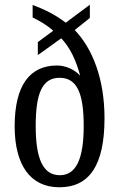

<svg xmlns="http://www.w3.org/2000/svg" viewBox="-20 -782 504 812"><path d="M231 10C358 10 422 -83 422 -282C422 -449 371 -577 296 -655L360 -706V-762L258 -686C211 -722 166 -743 118 -761V-708C146 -695 180 -675 205 -652L140 -604V-549L239 -620C277 -580 302 -526 319 -462C296 -487 259 -505 221 -505C106 -505 42 -421 42 -248C42 -86 107 10 231 10ZM233 -41C161 -41 131 -112 131 -249C131 -384 157 -453 232 -453C307 -453 334 -385 334 -249C334 -112 303 -41 233 -41Z"/></svg>

Font: Noto Serif Myanmar ExtCond
Style: Regular
Weight: 400
Width: 2
Designer: Ben Mitchell and the Monotype Design Team
Foundry: Monotype Imaging Inc.
Version: Version 2.106